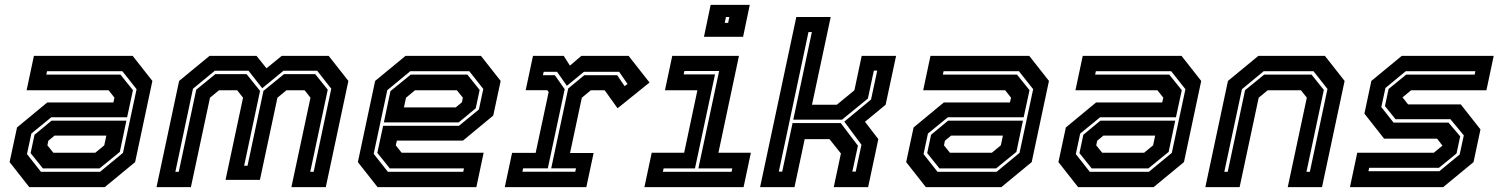

<svg xmlns="http://www.w3.org/2000/svg" viewBox="-20 -770 6174 790"><path d="M100.5 0 19.5 -103 50 -245.5 174.5 -348.5H446.5L451 -368L427 -398.5H89.5L119.5 -540H526L607 -437L536 -103L411 0ZM156.5 -77 106 -140 122 -215.5 192 -273.5H500L473 -145L389.5 -77ZM148.5 -63H391.5L486 -141L542 -403L483.5 -477H173.5L170.5 -463H475.5L527 -399L503 -287.5H191L109 -220.5L91 -136ZM199.5 -141.5H372L409 -172L417.5 -212H204.5L179 -191L175 -172Z M624 0 717 -437 842 -540H1035.5L1076.5 -489L1139 -540H1332.5L1413.5 -437L1320.5 0H1179L1257.5 -368L1233.5 -398.5H1158.5L1121.5 -368L1049.5 -30H908L980 -368L956 -398.5H881L844 -368L765.5 0ZM701.5 -63H715.5L787.5 -401L866 -465H994.5L1050 -396L984.5 -88H998.5L1064 -396L1148.5 -465H1277L1328.5 -401L1256.5 -63H1270.5L1343 -405L1285 -479H1146.5L1059 -407L1002.5 -479H864L774 -405Z M1959 -540 2040 -437 2009.5 -294.5 1885 -191.5H1613L1608.5 -172L1632.5 -141.5H1970L1940 0H1533.5L1452.5 -103L1523.5 -437L1648.5 -540ZM1903 -463 1953.5 -400 1937.5 -324.5 1867.5 -266.5H1559.5L1586.5 -395L1670 -463ZM1911 -477H1668L1573.5 -399L1517.5 -137L1576 -63H1886L1889 -77H1584L1532.5 -141L1556.5 -252.5H1868.5L1950.5 -319.5L1968.5 -404ZM1860 -398.5H1687.5L1650.5 -368L1642 -328H1855L1880.5 -349L1884.5 -368Z M2057 0 2087 -141H2184L2237.5 -391.5L2231.5 -399H2143L2173 -540H2299.5L2325 -500L2372 -540H2566.5L2652.5 -430.5L2521 -324.5L2468 -398.5H2411L2374 -368L2325.5 -140.5H2422.5L2392.5 0ZM2129.5 -63.5H2347L2350 -77.5H2248L2318 -406L2384 -460.5H2519.5L2550 -415.5L2562 -424.5L2527.5 -474.5H2382.5L2312.5 -417L2272 -474.5H2217L2214 -460.5H2263L2303.5 -403L2234 -77.5H2132.5Z M2876.5 -618.5 2904 -750H3065L3037.5 -618.5ZM2962 -676H2976L2981 -700H2967ZM2631.5 0 2661.5 -141.5H2795L2849.5 -398.5H2716L2746 -540H3020.5L2936 -141.5H3069.5L3039.5 0ZM2707.5 -63H2990L2993 -77H2853.5L2939 -478H2796L2793 -464H2922L2839.5 -77H2710.5Z M3107.5 0 3256.5 -700H3398L3321 -339H3423L3495.5 -398.5L3525.5 -540H3667L3624 -339L3539 -269L3594 -197.5L3552 0H3410.5L3440 -138.5L3393 -197.5H3291L3249 0ZM3184.5 -64H3198.5L3241 -263.5H3439.5L3510 -170.5L3487 -64H3501L3524.5 -174.5L3454 -269.5L3564 -360.5L3589.5 -479.5H3575.5L3551 -364.5L3444.5 -277.5H3244L3320.5 -638H3306.5Z M3789.5 0 3708.5 -103 3739 -245.5 3863.5 -348.5H4135.5L4140 -368L4116 -398.5H3778.5L3808.5 -540H4215L4296 -437L4225 -103L4100 0ZM3845.5 -77 3795 -140 3811 -215.5 3881 -273.5H4189L4162 -145L4078.5 -77ZM3837.5 -63H4080.5L4175 -141L4231 -403L4172.5 -477H3862.5L3859.5 -463H4164.5L4216 -399L4192 -287.5H3880L3798 -220.5L3780 -136ZM3888.5 -141.5H4061L4098 -172L4106.5 -212H3893.5L3868 -191L3864 -172Z M4416 0 4335 -103 4365.5 -245.5 4490 -348.5H4762L4766.5 -368L4742.5 -398.5H4405L4435 -540H4841.5L4922.5 -437L4851.5 -103L4726.5 0ZM4472 -77 4421.5 -140 4437.5 -215.5 4507.5 -273.5H4815.5L4788.5 -145L4705 -77ZM4464 -63H4707L4801.5 -141L4857.5 -403L4799 -477H4489L4486 -463H4791L4842.5 -399L4818.5 -287.5H4506.5L4424.5 -220.5L4406.5 -136ZM4515 -141.5H4687.5L4724.5 -172L4733 -212H4520L4494.5 -191L4490.5 -172Z M4939.5 0 5032.5 -437 5157.5 -540H5431.5L5512.5 -437L5419.5 0H5278.5L5357 -368L5333 -398.5H5196L5159 -368L5080.5 0ZM5017.5 -63H5031.5L5103 -399L5181.5 -463H5376.5L5427 -400L5355.5 -63H5369.5L5442 -404L5384.5 -477H5179.5L5090 -403Z M5534.5 0 5564.5 -141.5H5879.5L5916.5 -172L5916 -169.5L5893 -199.5H5675L5594 -302.5L5622.5 -437L5747.5 -540H6126L6096 -398.5H5786L5749 -368L5749.5 -371L5773.5 -340.5H5990.5L6071.5 -237.5L6043 -103L5918 0ZM5610.5 -65.5H5902.5L5986 -134.5L6003 -213L5948 -279.5H5722L5678.5 -333.5L5693.5 -404L5766 -463H6047.5L6050.5 -477H5764L5680.5 -408L5663.5 -329.5L5714 -265.5H5940L5988 -209L5973 -138.5L5900.5 -79.5H5613.5Z"/></svg>

Font: Tourney
Style: Bold Italic
Weight: 700
Italic angle: -12°
Version: Version 1.015